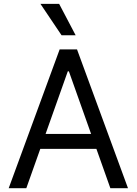

<svg xmlns="http://www.w3.org/2000/svg" viewBox="-20 -986 716 1006"><path d="M376.4 -801.1H302.6L191.8 -965.9H289.8ZM558.2 0 485.1 -206H191.1L117.9 0H25.6L292.6 -727.3H383.5L650.6 0ZM218.8 -284.1H457.4L340.9 -612.2H335.2Z"/></svg>

Font: TID UI
Style: Regular
Weight: 400
Designer: The TID Project Authors
Foundry: Bakken & Bæck
Version: Version 1.001;hotconv 1.0.109;makeotfexe 2.5.65596